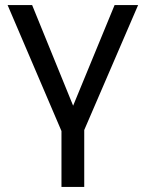

<svg xmlns="http://www.w3.org/2000/svg" viewBox="-20 -523 580 759"><path d="M223 216V-5L10 -503H107L283 -71H255L433 -503H526L313 -9V216Z"/></svg>

Font: Mulish Medium
Style: Regular
Weight: 500
Designer: Vernon Adams
Foundry: Vernon Adams
Version: Version 3.603; ttfautohint (v1.8.3)